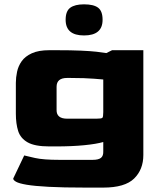

<svg xmlns="http://www.w3.org/2000/svg" viewBox="-20 -676 731 872"><path d="M369 176Q266 176 201 172.5Q136 169 101 163Q66 157 53 149.5Q40 142 40 135L90 30Q101 33 139 41.5Q177 50 250 50H401Q427 50 438.5 41Q450 32 449 10V-31Q418 -22 362.5 -16.5Q307 -11 233 -11H204Q138 -11 105.5 -29.5Q73 -48 62.5 -81Q52 -114 52 -160V-300Q52 -324 57.5 -350Q63 -376 78.5 -398Q94 -420 124.5 -434Q155 -448 204 -448H234Q304 -448 348 -446Q392 -444 418.5 -441Q445 -438 463 -435L489 -448H631V28Q631 94 589 135Q547 176 449 176ZM285 -137H418Q441 -137 445 -141Q449 -145 449 -167V-315Q427 -317 406.5 -318.5Q386 -320 360.5 -321Q335 -322 296 -322H285Q237 -322 237 -282V-177Q236 -137 285 -137ZM361.6 -515Q278.1 -515 278.1 -586.1Q278.1 -625.7 299.2 -641Q320.3 -656.3 361.6 -656.3Q405.4 -656.3 425.6 -641Q445.9 -625.7 445.9 -586.1Q445.9 -515 361.6 -515Z"/></svg>

Font: Goldman
Style: Bold
Weight: 700
Designer: Jaikishan Patel
Version: Version 1.000; ttfautohint (v1.8.3)